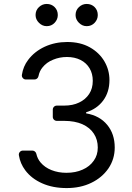

<svg xmlns="http://www.w3.org/2000/svg" viewBox="-20 -952 676 982"><path d="M196 -14.2Q141 -38.4 109 -81.3Q83.5 -115.4 76.7 -157.3Q76.3 -158.7 76.3 -161.2Q76.3 -169.7 82.4 -175.8Q88.4 -181.8 96.9 -181.8H145.6Q152.7 -181.8 158.4 -177.2Q164.1 -172.6 165.8 -165.5Q171.2 -140.6 187.5 -121.1Q209.2 -95.5 243.3 -82Q278.1 -68.2 319.6 -68.2Q366.8 -68.2 402.7 -84.5Q438.6 -100.1 459.5 -130Q480.1 -158.4 480.1 -197.4Q480.1 -237.6 460.2 -268.1Q440.7 -298.7 402 -316.4Q362.9 -333.8 308.2 -333.8H271Q262.1 -333.8 256 -339.8Q250 -345.9 250 -354.4V-391Q250 -399.9 256 -405.9Q262.1 -411.9 271 -411.9H308.2Q352.3 -411.9 384.6 -427.6Q417.6 -443.2 436.1 -471.6Q454.5 -499.6 454.5 -538.4Q454.5 -575.3 438.2 -602.6Q421.9 -630 392.4 -645.2Q361.9 -660.5 322.4 -660.5Q284.8 -660.5 251.8 -646.7Q218.4 -633.5 197.4 -607.2Q181.8 -588.4 176.8 -562.5Q175.1 -555 169.6 -550.2Q164.1 -545.5 156.2 -545.5H112.2Q103 -545.5 96.8 -552.7Q90.6 -560 92 -569.2Q98.4 -612.2 123.9 -645.6Q156.2 -688.6 208.8 -713.1Q261.4 -737.2 323.9 -737.2Q391 -737.2 439.6 -709.9Q487.6 -682.9 513.8 -638.5Q539.8 -594.1 539.8 -542.6Q539.8 -481.2 507.8 -437.9Q475.5 -394.5 420.5 -377.8V-372.2Q489.7 -360.4 528.1 -313.6Q566.8 -267 566.8 -197.4Q566.8 -138.5 534.8 -90.9Q501.8 -43.3 447.1 -17Q392 9.9 321 9.9Q250 9.9 196 -14.2ZM161.9 -875Q161.9 -899.5 179.2 -915.7Q196.4 -931.8 218.8 -931.8Q243.3 -931.8 259.4 -915.7Q275.6 -899.5 275.6 -875Q275.6 -852.6 259.4 -835.4Q243.3 -818.2 218.8 -818.2Q196.4 -818.2 179.2 -835.4Q161.9 -852.6 161.9 -875ZM366.5 -875Q366.5 -899.5 383.7 -915.7Q400.9 -931.8 423.3 -931.8Q447.8 -931.8 464 -915.7Q480.1 -899.5 480.1 -875Q480.1 -852.6 464 -835.4Q447.8 -818.2 423.3 -818.2Q400.9 -818.2 383.7 -835.4Q366.5 -852.6 366.5 -875Z"/></svg>

Font: DeltaSans
Style: Regular
Weight: 400
Designer: Rasmus Andersson
Foundry: rsms
Version: Version 3.012